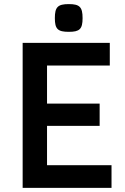

<svg xmlns="http://www.w3.org/2000/svg" viewBox="-20 -903 601 923"><path d="M88.9 0H516.1V-108.9H206.1V-297.9H459V-404.8H206.1V-587.9H507.8V-696.8H88.9ZM311 -750C362.8 -750 377 -763.2 377 -815.9C377 -869.1 362.8 -883.3 311 -883.3C257.8 -883.3 243.7 -869.1 243.7 -815.9C243.7 -763.2 257.8 -750 311 -750Z"/></svg>

Font: Doppio One
Style: Regular
Weight: 400
Designer: Szymon Celej
Foundry: Sorkin Type Co
Version: Version 1.002